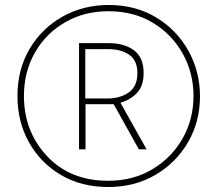

<svg xmlns="http://www.w3.org/2000/svg" viewBox="-20 -742 871 770"><path d="M414 8Q520 8 603 -40.5Q686 -89 734 -171.5Q782 -254 782 -356Q782 -455 735.5 -538.5Q689 -622 606.5 -672Q524 -722 416 -722Q314 -722 231 -675.5Q148 -629 99 -546.5Q50 -464 50 -357Q50 -254 96 -171.5Q142 -89 224 -40.5Q306 8 414 8ZM414 -17Q261 -17 168.5 -116Q76 -215 76 -357Q76 -454 120 -531Q164 -608 241 -652.5Q318 -697 415 -697Q516 -697 592.5 -651Q669 -605 712.5 -527.5Q756 -450 756 -357Q756 -264 712.5 -187Q669 -110 591.5 -63.5Q514 -17 414 -17ZM297 -143H323V-324H436L537 -143H568L463 -330Q502 -341 529 -369Q556 -397 556 -449Q556 -512 517 -540.5Q478 -569 416 -569H297ZM322 -347V-545H413Q465 -545 498 -522.5Q531 -500 531 -449Q531 -395 496 -371Q461 -347 411 -347Z"/></svg>

Font: Noto Sans UI SemiCondensed Thin
Style: Italic
Weight: 250
Width: 4
Italic angle: -12°
Designer: Monotype Design Team
Foundry: Monotype Imaging Inc.
Version: Version 1.901